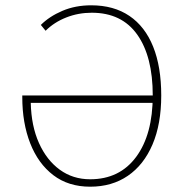

<svg xmlns="http://www.w3.org/2000/svg" viewBox="-20 -692 684 724"><path d="M320 12Q238 12 181 -31.5Q124 -75 94 -151.5Q64 -228 64 -326Q64 -328 64 -329.5Q64 -331 64 -332H560V-304H96Q98 -217 127 -152.5Q156 -88 205.5 -52Q255 -16 320 -16Q431 -16 493.5 -100.5Q556 -185 556 -332Q556 -479 497.5 -561.5Q439 -644 326 -644Q275 -644 229.5 -626Q184 -608 152 -576L134 -598Q166 -630 215 -651Q264 -672 324 -672Q409 -672 468 -632Q527 -592 557.5 -516Q588 -440 588 -332Q588 -224 555 -147Q522 -70 462 -29Q402 12 320 12Z"/></svg>

Font: Assistant ExtraLight ExtraLight
Style: Regular
Weight: 250
Version: Version 3.000